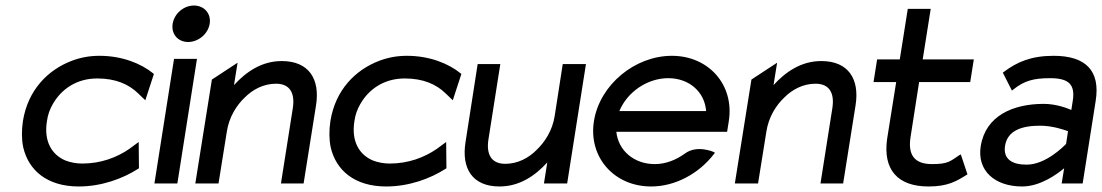

<svg xmlns="http://www.w3.org/2000/svg" viewBox="-20 -664 3989 695"><path d="M63 -226C58 -192 58 -160 64 -131C83 -48 150 11 265 11C347 11 424 -17 480 -53L483 -55L482 -150L448 -125C403 -94 345 -72 278 -72C256 -72 235 -76 217 -83C167 -104 138 -153 150 -226C153 -248 160 -268 171 -287C201 -340 256 -380 332 -380C399 -380 446 -359 480 -326L506 -301L537 -396L535 -398C491 -434 422 -462 340 -462C304 -462 272 -456 240 -444C153 -411 81 -338 63 -226Z M605 -578C599 -541 624 -512 661 -512C698 -512 733 -541 739 -578C745 -615 719 -644 682 -644C645 -644 611 -615 605 -578ZM539 0H622L693 -451H610Z M687 0H771L801 -187C809 -240 836 -283 867 -312C894 -339 933 -361 979 -361C1031 -361 1048 -325 1040 -273L997 0H1079L1124 -283C1139 -378 1098 -443 1000 -443C927 -443 871 -404 827 -356L840 -437L747 -376Z M1176 -226C1171 -192 1171 -160 1177 -131C1196 -48 1263 11 1378 11C1460 11 1537 -17 1593 -53L1596 -55L1595 -150L1561 -125C1516 -94 1458 -72 1391 -72C1369 -72 1348 -76 1330 -83C1280 -104 1251 -153 1263 -226C1266 -248 1273 -268 1284 -287C1314 -340 1369 -380 1445 -380C1512 -380 1559 -359 1593 -326L1619 -301L1650 -396L1648 -398C1604 -434 1535 -462 1453 -462C1417 -462 1385 -456 1353 -444C1266 -411 1194 -338 1176 -226Z M1665 -149C1650 -54 1690 11 1788 11C1861 11 1917 -28 1961 -76L1949 0H2033L2101 -432H2017L1988 -245C1980 -192 1952 -149 1921 -120C1894 -93 1855 -71 1809 -71C1757 -71 1740 -107 1748 -159L1791 -432H1709Z M2130 -226C2109 -95 2203 11 2337 11C2425 11 2510 -36 2564 -106L2568 -111L2563 -114C2563 -114 2503 -141 2459 -108C2427 -85 2390 -70 2350 -70C2275 -70 2218 -119 2211 -187H2612L2618 -225C2639 -356 2546 -462 2412 -462C2278 -462 2151 -357 2130 -226ZM2222 -262C2250 -330 2322 -381 2399 -381C2475 -381 2531 -331 2536 -262Z M2640 0H2724L2754 -187C2762 -240 2789 -283 2820 -312C2847 -339 2886 -361 2932 -361C2984 -361 3001 -325 2993 -273L2950 0H3032L3077 -283C3092 -378 3051 -443 2953 -443C2880 -443 2824 -404 2780 -356L2793 -437L2700 -376Z M3142 -367H3224L3191 -160C3176 -50 3229 11 3341 11C3411 11 3442 -8 3479 -31L3482 -33L3458 -105L3452 -102C3420 -81 3413 -70 3354 -70C3289 -70 3266 -104 3276 -168L3307 -367H3492L3505 -449H3320L3349 -632H3266L3237 -449H3155Z M3530 -135C3516 -46 3581 11 3680 11C3746 11 3807 -34 3832 -55L3823 0H3899L3946 -298C3964 -409 3909 -462 3794 -462C3713 -462 3662 -440 3614 -404L3610 -401L3643 -336L3648 -340C3688 -372 3722 -381 3781 -381C3848 -381 3873 -359 3863 -298L3858 -266C3844 -272 3804 -288 3758 -288C3648 -288 3548 -246 3530 -135ZM3618 -136C3627 -193 3681 -209 3745 -209C3790 -209 3833 -194 3846 -189L3839 -143C3829 -133 3765 -68 3696 -68C3642 -68 3611 -89 3618 -136Z"/></svg>

Font: Charger Sport
Style: SeBdObl
Weight: 600
Designer: Jasper
Foundry: Cannot Into Space Fonts
Version: Version 1.1